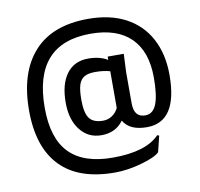

<svg xmlns="http://www.w3.org/2000/svg" viewBox="-82 -748 955 918"><g transform="rotate(-10 395.5 -289.0)"><path d="M539 -379V-230Q539 -194 552.5 -177Q566 -160 594 -160Q631 -160 648 -202Q665 -244 665 -331Q665 -458 598 -524Q531 -590 403 -590Q126 -590 126 -279Q126 -130 195.5 -59Q265 12 406 12Q568 12 633 -57L642 -53L623 24Q603 45 534.5 64.5Q466 84 404 84Q228 84 139 -8.5Q50 -101 50 -279Q50 -462 139.5 -562Q229 -662 404 -662Q510 -662 585.5 -622Q661 -582 701 -507Q741 -432 741 -331Q741 -103 592 -103Q508 -103 478 -155Q441 -103 371 -103Q307 -103 268 -153Q229 -203 229 -286Q229 -375 266 -425Q303 -475 371 -475Q427 -475 465 -452V-468H543ZM465 -219V-397Q433 -406 393 -406Q359 -406 340 -395Q321 -384 313 -358.5Q305 -333 305 -286Q305 -222 324.5 -196Q344 -170 391 -170Q415 -170 435 -183.5Q455 -197 465 -219Z"/></g></svg>

Font: Farro Light
Style: Regular
Weight: 300
Designer: Aceler Chua
Foundry: Grayscale Limited
Version: Version 1.101